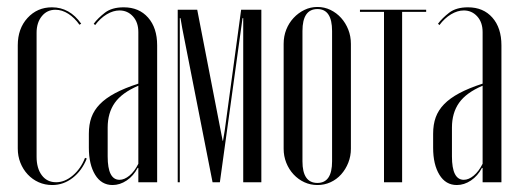

<svg xmlns="http://www.w3.org/2000/svg" viewBox="-20 -523 1482 551"><path d="M31 -393Q31 -441 59 -471.5Q87 -502 129 -502Q180 -502 213 -455L208 -452Q194 -472 176 -483.5Q158 -495 139 -495Q115 -495 100 -476.5Q85 -458 85 -429V-73Q85 -40 100 -20Q115 0 141 0Q166 0 189 -19.5Q212 -39 224 -70L229 -68Q215 -33 188.5 -12.5Q162 8 130 8Q109 8 91 0Q73 -8 59.5 -22.5Q46 -37 38.5 -56Q31 -75 31 -97Z M235 -139Q235 -166 242.5 -186.5Q250 -207 266.5 -224Q283 -241 310 -255.5Q337 -270 377 -283V-431Q377 -459 361.5 -476Q346 -493 323 -493Q305 -493 286.5 -482Q268 -471 253 -451L249 -455Q261 -471 281 -486.5Q301 -502 335 -502Q379 -502 405 -472.5Q431 -443 431 -393V0H377V-41H375Q363 -18 343.5 -5Q324 8 303 8Q271 8 253 -21.5Q235 -51 235 -99ZM323 -7Q337 -7 351.5 -19Q366 -31 377 -53V-277Q330 -257 309.5 -228Q289 -199 289 -157V-74Q289 -7 323 -7Z M730 0H678V-471H676L611 0H590L503 -442L498 -471H496V0H490V-495H546L619 -119H620L625 -149L672 -495H730Z M891 -503Q911 -503 928.5 -494.5Q946 -486 959 -471.5Q972 -457 979.5 -438Q987 -419 987 -397V-96Q987 -75 979.5 -56Q972 -37 959 -22.5Q946 -8 928.5 0Q911 8 891 8Q871 8 853.5 0Q836 -8 822.5 -22.5Q809 -37 801.5 -56Q794 -75 794 -96V-397Q794 -419 801.5 -438Q809 -457 822.5 -471.5Q836 -486 853.5 -494.5Q871 -503 891 -503ZM891 -497Q848 -497 848 -434V-60Q848 2 891 2Q933 2 933 -60V-434Q933 -497 891 -497Z M1203 -489H1134V0H1082V-489H1013V-495H1203Z M1223 -139Q1223 -166 1230.5 -186.5Q1238 -207 1254.5 -224Q1271 -241 1298 -255.5Q1325 -270 1365 -283V-431Q1365 -459 1349.5 -476Q1334 -493 1311 -493Q1293 -493 1274.5 -482Q1256 -471 1241 -451L1237 -455Q1249 -471 1269 -486.5Q1289 -502 1323 -502Q1367 -502 1393 -472.5Q1419 -443 1419 -393V0H1365V-41H1363Q1351 -18 1331.5 -5Q1312 8 1291 8Q1259 8 1241 -21.5Q1223 -51 1223 -99ZM1311 -7Q1325 -7 1339.5 -19Q1354 -31 1365 -53V-277Q1318 -257 1297.5 -228Q1277 -199 1277 -157V-74Q1277 -7 1311 -7Z"/></svg>

Font: Moniqa Cond Display
Style: Regular
Weight: 400
Width: 3
Designer: Rajesh Rajput
Foundry: Rajesh Rajput
Version: Version 1.000